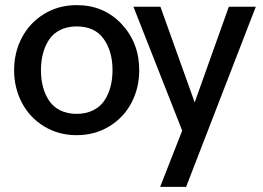

<svg xmlns="http://www.w3.org/2000/svg" viewBox="-20 -514 1020 744"><path d="M276.9 9.8Q207 9.8 151.1 -24.2Q95.2 -58.1 64.9 -115.7Q34.7 -173.3 34.7 -242.2Q34.7 -311 64.9 -368.4Q95.2 -425.8 151.1 -460Q207 -494.1 276.9 -494.1Q382.8 -494.1 451.2 -420.9Q519.5 -347.7 519.5 -242.2Q519.5 -172.9 489.3 -115.5Q459 -58.1 403.1 -24.2Q347.2 9.8 276.9 9.8ZM600.6 210 686 -7.8 497.1 -487.8H601.6L734.4 -117.2L866.7 -487.8H971.2L701.2 210ZM416 -242.2Q416 -315.4 381.6 -363.5Q347.2 -411.6 276.9 -411.6Q240.7 -411.6 213.4 -397.9Q186 -384.3 170.2 -360.4Q154.3 -336.4 146.5 -306.6Q138.7 -276.9 138.7 -242.2Q138.7 -207 146.5 -177.5Q154.3 -147.9 170.2 -124Q186 -100.1 213.4 -86.4Q240.7 -72.8 276.9 -72.8Q313 -72.8 340.6 -86.4Q368.2 -100.1 384.3 -124Q400.4 -147.9 408.2 -177.7Q416 -207.5 416 -242.2Z"/></svg>

Font: HK Grotesk Medium
Style: Regular
Weight: 500
Designer: Alfredo Marco Pradil and Stefan Peev
Foundry: Hanken Design Co.
Version: Version 1.045;PS 001.045;hotconv 1.0.88;makeotf.lib2.5.64775